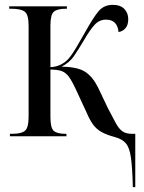

<svg xmlns="http://www.w3.org/2000/svg" viewBox="-20 -562 595 792"><path d="M528 210Q526 129 520 87.5Q514 46 499 29Q484 12 456 4Q418 -6 397 -18.5Q376 -31 363 -49.5Q350 -68 338 -96L294 -191Q277 -228 264 -245.5Q251 -263 234 -269Q217 -275 188 -275V-80Q188 -34 202 -22Q216 -10 251 -10H254V0H21V-10H30Q68 -10 83 -22.5Q98 -35 98 -81V-456Q98 -501 82.5 -513.5Q67 -526 26 -526H18V-536H256V-526H253Q217 -526 202.5 -514Q188 -502 188 -457V-285Q212 -286 230.5 -295.5Q249 -305 262 -319Q277 -336 293.5 -364Q310 -392 331 -429Q363 -487 385.5 -514.5Q408 -542 445 -542Q477 -542 493 -525Q509 -508 509 -483Q509 -458 497 -445Q485 -432 469 -430Q464 -481 417 -481Q390 -481 370.5 -460Q351 -439 325 -394Q303 -357 285 -330.5Q267 -304 234 -287Q300 -286 331 -266Q362 -246 384 -202L425 -116Q445 -77 458 -53.5Q471 -30 485.5 -20Q500 -10 524 -10H538V210Z"/></svg>

Font: Noto Serif Display Condensed
Style: Regular
Weight: 400
Width: 3
Designer: Monotype Design Team
Foundry: Monotype Imaging Inc.
Version: Version 2.009